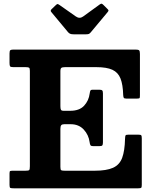

<svg xmlns="http://www.w3.org/2000/svg" viewBox="-20 -1018 838 1038"><path d="M118 -655H52Q37.5 -655 34.5 -659.5Q31.5 -664 31.5 -677.5V-729Q31.5 -743.5 36 -746.8Q40.5 -750 54 -750H712.5Q728 -750 732.2 -745.8Q736.5 -741.5 736.5 -726V-504.5Q736.5 -491.5 735 -488.2Q733.5 -485 720 -485H662.5Q651 -485 648.8 -490Q646.5 -495 646 -504.5Q644.5 -560.5 631.5 -593.5Q618.5 -626.5 587.5 -640.8Q556.5 -655 501.5 -655H332Q317.5 -655 312 -651.2Q306.5 -647.5 306.5 -632.5V-444.5Q306.5 -430 309.5 -424.5Q312.5 -419 324.5 -419H359.5Q409 -419 434.5 -446.2Q460 -473.5 465 -513Q466.5 -524 469 -528.5Q471.5 -533 480.5 -533H516.5Q528.5 -533 532.5 -529.2Q536.5 -525.5 536.5 -513.5V-248.5Q536.5 -236 533.2 -232Q530 -228 518 -228H482.5Q472.5 -228 469.2 -232.8Q466 -237.5 464.5 -249.5Q459.5 -288.5 432.8 -317.5Q406 -346.5 362 -346.5H327.5Q315.5 -346.5 311 -341Q306.5 -335.5 306.5 -321V-116Q306.5 -100.5 310.8 -97.8Q315 -95 331 -95H491.5Q556 -95 591.2 -111Q626.5 -127 640.5 -164.8Q654.5 -202.5 656 -267.5Q656.5 -282 658.8 -286Q661 -290 675 -290H727Q740 -290 743.2 -286.8Q746.5 -283.5 746.5 -270V-18.5Q746.5 -5.5 743.2 -2.8Q740 0 727.5 0H54Q40.5 0 36 -2Q31.5 -4 31.5 -18V-80Q31.5 -91.5 34.8 -93.2Q38 -95 49.5 -95H117Q134 -95 137.8 -98.5Q141.5 -102 141.5 -119.5V-635Q141.5 -649.5 137 -652.2Q132.5 -655 118 -655ZM347.5 -844.5 258.5 -951.5Q249.5 -960.5 259.5 -969L282.5 -991Q289 -997 292 -996.2Q295 -995.5 302.5 -990.5L390 -929Q410 -915 429 -928.5L520 -994.5Q526.5 -999 530.2 -997.8Q534 -996.5 540 -990.5L559.5 -971Q566 -965 566.5 -961.8Q567 -958.5 561.5 -952L470.5 -843Q465.5 -837 460.8 -834.8Q456 -832.5 444.5 -832.5H378.5Q365.5 -832.5 359 -835.5Q352.5 -838.5 347.5 -844.5Z"/></svg>

Font: Besley
Style: Bold
Weight: 700
Designer: Owen Earl
Foundry: indestructible type*
Version: Version 2.001; ttfautohint (v1.8.3)